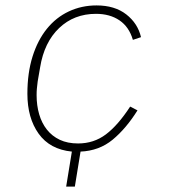

<svg xmlns="http://www.w3.org/2000/svg" viewBox="-20 -548 640 708"><path d="M245 11Q164 3 122.5 -55Q81 -113 81 -202Q81 -279 100 -339.5Q119 -400 153 -442Q187 -484 234 -506Q281 -528 336 -528Q403 -528 445.5 -495Q488 -462 500 -411L470 -401Q456 -449 420.5 -473Q385 -497 334 -497Q253 -497 198 -444.5Q143 -392 128 -300L119 -248Q117 -232 116 -221.5Q115 -211 115 -197Q115 -159 124.5 -126.5Q134 -94 153 -70Q172 -46 200.5 -32.5Q229 -19 268 -19Q326 -19 370.5 -52.5Q415 -86 460 -155L487 -141Q445 -74 395.5 -33Q346 8 277 11L256 140H224Z"/></svg>

Font: IBM Plex Mono ExtraLight
Style: Italic
Weight: 200
Italic angle: -9°
Monospace: yes
Designer: Mike Abbink, Paul van der Laan, Pieter van Rosmalen
Foundry: Bold Monday
Version: Version 2.3